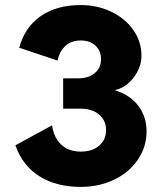

<svg xmlns="http://www.w3.org/2000/svg" viewBox="-20 -730 640 760"><path d="M434.1 -373Q495.6 -354 527.8 -310.8Q560.1 -267.6 560.1 -210Q560.1 -147.9 525.1 -97.2Q490.2 -46.4 430.7 -18.3Q371.1 9.8 299.8 9.8Q201.7 9.8 135 -33Q68.4 -75.7 41 -154.8L186 -233.9Q193.4 -184.1 222.9 -157Q252.4 -129.9 299.8 -129.9Q344.7 -129.9 372.3 -153.3Q399.9 -176.8 399.9 -214.8Q399.9 -252.9 372.3 -276.4Q344.7 -299.8 299.8 -299.8H230V-419.9H290Q330.6 -419.9 355.2 -440.7Q379.9 -461.4 379.9 -495.1Q379.9 -528.8 357.9 -549.3Q335.9 -569.8 299.8 -569.8Q263.7 -569.8 240 -549.3Q216.3 -528.8 208 -490.2L56.2 -541Q77.6 -622.1 140.9 -666Q204.1 -710 299.8 -710Q365.2 -710 420.4 -683.6Q475.6 -657.2 507.8 -611.1Q540 -564.9 540 -509.8Q540 -463.9 509.3 -423.3Q478.5 -382.8 434.1 -373Z"/></svg>

Font: Gully
Style: Bold
Weight: 700
Designer: jaikishan Patel
Foundry: MagicType
Version: Version 1.000;Glyphs 3.2 (3242)